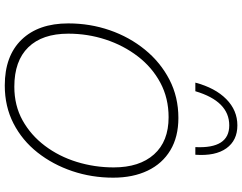

<svg xmlns="http://www.w3.org/2000/svg" viewBox="-125 -882 1014 804"><g transform="rotate(90 382.0 -480.0)"><path d="M338 7Q214 7 146 -63.5Q78 -134 78 -259Q78 -350 106.5 -432.5Q135 -515 188 -580Q241 -645 313.5 -682.5Q386 -720 474 -720Q553 -720 609 -686.5Q665 -653 694.5 -591.5Q724 -530 724 -447Q724 -357 696.5 -275.5Q669 -194 618.5 -130Q568 -66 497 -29.5Q426 7 338 7ZM343 -33Q422 -33 484 -67.5Q546 -102 590.5 -161Q635 -220 658 -294.5Q681 -369 681 -449Q681 -557 626.5 -618Q572 -679 471 -679Q391 -679 326.5 -644.5Q262 -610 216 -550Q170 -490 145.5 -415Q121 -340 121 -259Q121 -150 178 -91.5Q235 -33 343 -33ZM596 -791Q603 -933 505 -933Q404 -933 362 -791H326Q348 -874 395 -920.5Q442 -967 505 -967Q568 -967 601 -921Q634 -875 628 -791Z"/></g></svg>

Font: Livvic ExtraLight
Style: Italic
Weight: 275
Italic angle: -10°
Designer: Jacques Le Bailly, Baron von Fonthausen
Version: Version 1.001; ttfautohint (v1.8.2)